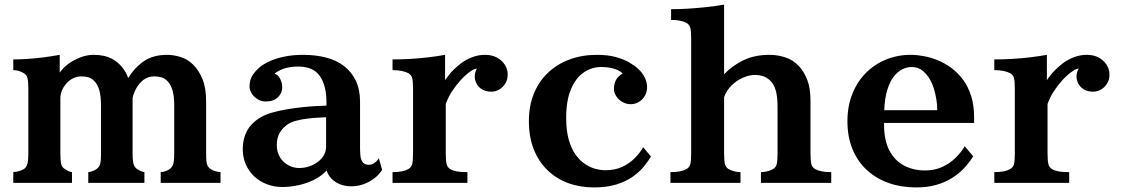

<svg xmlns="http://www.w3.org/2000/svg" viewBox="-20 -800 4906 840"><path d="M241.2 -481.9Q254.4 -502 278.1 -519.8Q301.8 -537.6 331.3 -548.8Q360.8 -560.1 390.1 -560.1Q414.1 -560.1 436.3 -555.2Q458.5 -550.3 478 -538.1Q497.6 -525.9 513.7 -506.8Q529.8 -487.8 541 -459Q569.8 -505.4 610.1 -532.7Q650.4 -560.1 711.9 -560.1Q738.3 -560.1 769.3 -550.8Q800.3 -541.5 825.2 -517.1Q850.6 -491.7 866.2 -453.1Q881.8 -414.6 881.8 -355V-130.9Q881.8 -108.4 883.1 -95Q884.3 -81.5 888.7 -73.7Q893.1 -65.9 901.9 -60.1Q910.2 -55.2 919.9 -51.8Q929.7 -48.3 944.8 -46.9V0H683.1V-46.9Q695.8 -47.9 705.8 -51.8Q715.8 -55.7 722.2 -60.1Q730 -65.9 734.4 -73.7Q738.8 -81.5 740.5 -95Q742.2 -108.4 742.2 -130.9V-336.9Q742.2 -379.9 734.9 -404.3Q727.5 -428.7 714.8 -442.9Q701.2 -458 685.5 -461.9Q669.9 -465.8 655.8 -465.8Q627.9 -465.8 608.4 -451.2Q588.9 -436.5 576.9 -414.8Q564.9 -393.1 560.1 -372.1V-130.9Q560.1 -108.4 561.8 -94.7Q563.5 -81.1 567.9 -73.2Q572.3 -65.4 580.1 -60.1Q586.9 -55.7 595 -52Q603 -48.3 611.8 -46.9V0H366.2V-46.9Q377.9 -48.3 386.2 -51.8Q394.5 -55.2 401.9 -60.1Q410.6 -65.9 414.8 -73.7Q418.9 -81.5 420.4 -95Q421.9 -108.4 421.9 -130.9V-335.9Q421.9 -378.9 414.8 -403.8Q407.7 -428.7 395 -442.9Q381.3 -458 366.2 -461.9Q351.1 -465.8 335.9 -465.8Q316.4 -465.8 299.6 -457.3Q282.7 -448.7 270.3 -434.6Q257.8 -420.4 251 -403.8Q244.1 -387.2 244.1 -371.1V-130.9Q244.1 -97.2 247.8 -82.3Q251.5 -67.4 264.2 -60.1Q271.5 -55.7 278.6 -52Q285.6 -48.3 294.9 -46.9V0H38.1V-46.9Q67.9 -49.8 84 -60.1Q94.7 -66.9 99.4 -82Q104 -97.2 104 -130.9V-409.2Q104 -442.9 100.3 -457.8Q96.7 -472.7 84 -480Q61.5 -493.2 38.1 -493.2V-540Q64.9 -540 99.4 -542.2Q133.8 -544.4 170.4 -549.1Q207 -553.7 241.2 -560.1Z M1305.2 -560.1Q1360.4 -560.1 1406.2 -548.3Q1452.1 -536.6 1484.9 -511.2Q1518.1 -485.8 1536.6 -447Q1555.2 -408.2 1555.2 -356V-147Q1555.2 -119.1 1559.8 -104.5Q1564.5 -89.8 1573.2 -84.5Q1582 -79.1 1593.8 -79.1Q1606 -79.1 1617.7 -86.7Q1629.4 -94.2 1637.2 -107.9L1651.9 -57.1Q1638.2 -35.2 1616.7 -19Q1595.2 -2.9 1569.8 6.1Q1544.4 15.1 1518.1 15.1Q1488.8 15.1 1466.1 5.6Q1443.4 -3.9 1429 -19.8Q1414.6 -35.6 1409.2 -54.2Q1386.2 -29.3 1353.5 -13.2Q1320.8 2.9 1284.7 10.5Q1248.5 18.1 1214.8 18.1Q1179.7 18.1 1148.4 6.3Q1117.2 -5.4 1093.3 -27.3Q1069.3 -49.3 1055.7 -80.1Q1042 -110.8 1042 -148.9Q1042 -191.9 1060.5 -227.1Q1079.1 -262.2 1121.1 -287.1Q1139.6 -298.3 1168.9 -306.9Q1198.2 -315.4 1232.4 -321.3Q1266.6 -327.1 1300.8 -330.8Q1335 -334.5 1363.8 -335.9L1408.2 -337.9V-353Q1408.2 -390.6 1400.6 -419.2Q1393.1 -447.8 1378.9 -467.8Q1350.6 -508.8 1284.2 -508.8Q1249.5 -508.8 1224.4 -500.5Q1199.2 -492.2 1181.2 -478Q1196.3 -473.1 1205.6 -455.3Q1214.8 -437.5 1214.8 -418.9Q1214.8 -392.6 1195.8 -374.3Q1176.8 -356 1142.1 -356Q1123.5 -356 1107.4 -365.7Q1091.3 -375.5 1081.5 -390.6Q1071.8 -405.8 1071.8 -421.9Q1071.8 -449.7 1084.2 -469.5Q1096.7 -489.3 1116.2 -505.9Q1132.3 -519.5 1159.4 -532Q1186.5 -544.4 1223.6 -552.2Q1260.7 -560.1 1305.2 -560.1ZM1371.1 -285.2Q1349.1 -284.2 1324 -281Q1298.8 -277.8 1276.4 -272Q1253.9 -266.1 1239.7 -256.8Q1216.8 -241.7 1203.9 -219.2Q1190.9 -196.8 1190.9 -166Q1190.9 -134.3 1205.1 -111.6Q1219.2 -88.9 1241.9 -76.9Q1264.6 -64.9 1289.1 -64.9Q1311 -64.9 1331.8 -71.8Q1352.5 -78.6 1369.6 -91.1Q1386.7 -103.5 1396.7 -120.8Q1406.7 -138.2 1406.7 -159.2V-287.1Z M1927.2 -449.2Q1944.3 -474.6 1962.6 -492.9Q1981 -511.2 1998 -523.9Q2019 -539.6 2045.9 -549.8Q2072.8 -560.1 2102.1 -560.1Q2132.3 -560.1 2154.5 -547.9Q2176.8 -535.6 2189 -516.1Q2201.2 -496.6 2201.2 -474.1Q2201.2 -452.1 2191.2 -435.3Q2181.2 -418.5 2164.8 -408.7Q2148.4 -398.9 2129.9 -398.9Q2105.5 -398.9 2089.1 -408.9Q2072.8 -418.9 2064.7 -434.6Q2056.6 -450.2 2057.1 -467.5Q2057.6 -484.9 2066.9 -500Q2056.6 -499.5 2043.2 -491Q2029.8 -482.4 2017.1 -470.9Q2004.4 -459.5 1995.1 -449.2Q1975.1 -426.8 1958.5 -401.9Q1941.9 -377 1930.2 -345.2V-130.9Q1930.2 -97.2 1933.8 -82.3Q1937.5 -67.4 1950.2 -60.1Q1961.4 -53.2 1979 -50Q1996.6 -46.9 2024.9 -46.9V0H1697.3V-46.9Q1721.7 -46.9 1738.3 -50.3Q1754.9 -53.7 1766.1 -60.1Q1779.8 -67.4 1783.4 -82.3Q1787.1 -97.2 1787.1 -130.9V-409.2Q1787.1 -442.9 1783.4 -457.8Q1779.8 -472.7 1766.1 -480Q1754.9 -485.8 1738.3 -489.5Q1721.7 -493.2 1697.3 -493.2V-540Q1733.4 -540 1773.2 -542.2Q1813 -544.4 1852.5 -549.1Q1892.1 -553.7 1927.2 -560.1Z M2590.8 -560.1Q2639.6 -560.1 2674.8 -550.3Q2710 -540.5 2733.9 -526.4Q2757.8 -512.2 2772.9 -498Q2792.5 -479.5 2801.8 -458.7Q2811 -438 2811 -419.9Q2811 -397.5 2801 -380.4Q2791 -363.3 2774.7 -353.8Q2758.3 -344.2 2739.7 -344.2Q2718.3 -344.2 2701.7 -354.5Q2685.1 -364.7 2675.5 -379.9Q2666 -395 2666 -410.2Q2666 -435.5 2676.5 -452.6Q2687 -469.7 2704.1 -478Q2695.8 -489.3 2670.4 -498Q2645 -506.8 2609.9 -506.8Q2568.4 -506.8 2533.7 -482.9Q2499 -459 2478 -409.7Q2457 -360.4 2457 -284.2Q2457 -228 2468.5 -188.2Q2480 -148.4 2499 -122.3Q2518.1 -96.2 2540.8 -81.5Q2563.5 -66.9 2586.2 -61Q2608.9 -55.2 2627.9 -55.2Q2670.4 -55.2 2702.4 -70.1Q2734.4 -85 2757.1 -108.2Q2779.8 -131.3 2793.9 -155.8L2828.1 -115.2Q2815.9 -94.7 2796.9 -71.5Q2777.8 -48.3 2748.5 -27.3Q2719.2 -6.3 2677.2 6.8Q2635.3 20 2578.1 20Q2517.6 20 2465.8 1Q2414.1 -18.1 2375.5 -55.2Q2336.9 -92.3 2315.4 -146.2Q2293.9 -200.2 2293.9 -270Q2293.9 -337.9 2316.2 -391.6Q2338.4 -445.3 2378.7 -482.9Q2418.9 -520.5 2473.1 -540.3Q2527.3 -560.1 2590.8 -560.1Z M3147.9 -475.1Q3185.5 -514.2 3233.9 -537.1Q3282.2 -560.1 3347.2 -560.1Q3380.9 -560.1 3415.5 -549.1Q3450.2 -538.1 3477.1 -508.8Q3498 -485.8 3512 -450Q3525.9 -414.1 3525.9 -358.9V-130.9Q3525.9 -97.2 3529.5 -82.3Q3533.2 -67.4 3546.9 -60.1Q3558.1 -53.7 3575.2 -50.3Q3592.3 -46.9 3616.7 -46.9V0H3309.1V-46.9Q3320.8 -46.9 3335.2 -50Q3349.6 -53.2 3361.8 -60.1Q3374.5 -67.4 3378.2 -82.3Q3381.8 -97.2 3381.8 -130.9V-332Q3381.8 -378.4 3373.5 -405.8Q3365.2 -433.1 3350.1 -446.8Q3334.5 -461.9 3317.6 -467Q3300.8 -472.2 3283.7 -472.2Q3257.8 -472.2 3230.2 -460Q3202.6 -447.8 3180.4 -426Q3158.2 -404.3 3147.9 -375V-130.9Q3147.9 -97.2 3151.6 -82.3Q3155.3 -67.4 3168 -60.1Q3180.2 -53.2 3194.6 -50Q3209 -46.9 3219.7 -46.9V0H2913.1V-46.9Q2937.5 -46.9 2954.6 -50.3Q2971.7 -53.7 2982.9 -60.1Q2996.6 -67.4 3000.2 -82.3Q3003.9 -97.2 3003.9 -130.9V-628.9Q3003.9 -662.6 3000.2 -677.5Q2996.6 -692.4 2982.9 -700.2Q2971.7 -706.1 2955.1 -709.5Q2938.5 -712.9 2916 -712.9V-759.8Q2951.2 -759.8 2991 -762.2Q3030.8 -764.6 3071 -769Q3111.3 -773.4 3147.9 -779.8Z M3964.8 -560.1Q3991.2 -560.1 4021.7 -554.4Q4052.2 -548.8 4083.3 -536.1Q4114.3 -523.4 4142.6 -502.4Q4170.9 -481.4 4193.4 -451.2Q4215.8 -420.9 4228.8 -380.1Q4241.7 -339.4 4241.7 -286.1V-262.2H3847.7V-255.9Q3847.7 -185.5 3871.3 -141.1Q3895 -96.7 3935.8 -75.4Q3976.6 -54.2 4027.8 -54.2Q4067.9 -54.2 4101.1 -69.1Q4134.3 -84 4159.4 -108.4Q4184.6 -132.8 4200.7 -160.2L4237.8 -116.2Q4221.2 -89.4 4198.5 -64.9Q4175.8 -40.5 4145.5 -21.5Q4115.2 -2.4 4076.4 8.8Q4037.6 20 3988.8 20Q3922.9 20 3867.7 0.5Q3812.5 -19 3772 -56.6Q3731.4 -94.2 3709.5 -147.9Q3687.5 -201.7 3687.5 -270Q3687.5 -335.9 3709 -389.4Q3730.5 -442.9 3768.3 -481Q3806.2 -519 3856.7 -539.6Q3907.2 -560.1 3964.8 -560.1ZM3968.8 -506.8Q3947.8 -506.8 3927.2 -496.6Q3906.7 -486.3 3889.6 -464.1Q3872.6 -441.9 3861.6 -405.8Q3850.6 -369.6 3848.6 -317.9H4080.6Q4080.6 -340.3 4076.7 -364.5Q4072.8 -388.7 4066.2 -410.6Q4059.6 -432.6 4050.8 -448.2Q4038.1 -472.2 4017.8 -489.5Q3997.6 -506.8 3968.8 -506.8Z M4560.1 -449.2Q4577.1 -474.6 4595.5 -492.9Q4613.8 -511.2 4630.9 -523.9Q4651.9 -539.6 4678.7 -549.8Q4705.6 -560.1 4734.9 -560.1Q4765.1 -560.1 4787.4 -547.9Q4809.6 -535.6 4821.8 -516.1Q4834 -496.6 4834 -474.1Q4834 -452.1 4824 -435.3Q4814 -418.5 4797.6 -408.7Q4781.2 -398.9 4762.7 -398.9Q4738.3 -398.9 4721.9 -408.9Q4705.6 -418.9 4697.5 -434.6Q4689.5 -450.2 4689.9 -467.5Q4690.4 -484.9 4699.7 -500Q4689.5 -499.5 4676 -491Q4662.6 -482.4 4649.9 -470.9Q4637.2 -459.5 4627.9 -449.2Q4607.9 -426.8 4591.3 -401.9Q4574.7 -377 4563 -345.2V-130.9Q4563 -97.2 4566.7 -82.3Q4570.3 -67.4 4583 -60.1Q4594.2 -53.2 4611.8 -50Q4629.4 -46.9 4657.7 -46.9V0H4330.1V-46.9Q4354.5 -46.9 4371.1 -50.3Q4387.7 -53.7 4398.9 -60.1Q4412.6 -67.4 4416.3 -82.3Q4419.9 -97.2 4419.9 -130.9V-409.2Q4419.9 -442.9 4416.3 -457.8Q4412.6 -472.7 4398.9 -480Q4387.7 -485.8 4371.1 -489.5Q4354.5 -493.2 4330.1 -493.2V-540Q4366.2 -540 4406 -542.2Q4445.8 -544.4 4485.4 -549.1Q4524.9 -553.7 4560.1 -560.1Z"/></svg>

Font: BIZ UDPMincho
Style: Bold
Weight: 700
Designer: TypeBank Co., Ltd.
Foundry: Morisawa Inc.
Version: Version 1.06